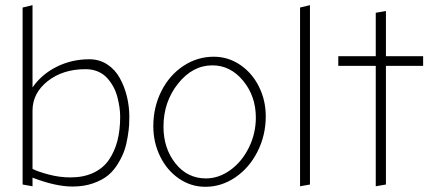

<svg xmlns="http://www.w3.org/2000/svg" viewBox="-20 -718 1661 738"><path d="M323.2 -490.2Q255.4 -490.2 197.5 -461.2Q139.6 -432.1 105 -381.8V-698.2L66.9 -689V-8.8L105 -2V-35.2Q193.4 -1 258.8 -1Q302.7 -1 338.1 -13.4Q373.5 -25.9 395.8 -44.4Q418 -63 434.3 -90.3Q450.7 -117.7 458.5 -140.9Q466.3 -164.1 470.9 -193.1Q475.6 -222.2 476.3 -237.1Q477.1 -252 477.1 -269Q477.1 -309.1 467.8 -347.2Q458.5 -385.3 440.4 -418Q422.4 -450.7 392.1 -470.5Q361.8 -490.2 323.2 -490.2ZM251 -36.1Q209.5 -36.1 168.2 -46.9Q127 -57.6 105 -68.8V-293Q105 -359.9 163.1 -406Q221.2 -452.1 309.1 -452.1Q334.5 -452.1 355.5 -443.4Q376.5 -434.6 390.6 -419.4Q404.8 -404.3 415 -385.7Q425.3 -367.2 430.9 -345.9Q436.5 -324.7 439.2 -305.9Q441.9 -287.1 441.9 -269Q441.9 -217.8 431.2 -176.5Q420.4 -135.3 398.4 -103.3Q376.5 -71.3 338.9 -53.7Q301.3 -36.1 251 -36.1Z M769.5 0Q831.5 0 885 -36.6Q938.5 -73.2 970 -135.7Q1001.5 -198.2 1001.5 -271Q1001.5 -332.5 975.3 -385Q949.2 -437.5 903.1 -468.8Q856.9 -500 801.8 -500Q737.8 -500 684.1 -464.1Q630.4 -428.2 599.9 -366.9Q569.3 -305.7 569.3 -232.9Q569.3 -170.4 595.5 -116.9Q621.6 -63.5 667.7 -31.7Q713.9 0 769.5 0ZM796.4 -466.8Q865.7 -466.8 914.6 -407.5Q963.4 -348.1 963.4 -266.1Q963.4 -204.6 936.5 -150.4Q909.7 -96.2 865.2 -64.2Q820.8 -32.2 771.5 -32.2Q700.2 -32.2 654.3 -90.1Q608.4 -147.9 608.4 -231Q608.4 -326.2 664.3 -396.5Q720.2 -466.8 796.4 -466.8Z M1133.3 -689V-2L1171.4 -8.8V-698.2Z M1606.4 -502H1463.4V-675.8L1424.3 -668.9V-502H1280.3V-464.8H1424.3V-2L1463.4 -8.8V-464.8H1606.4Z"/></svg>

Font: Comic Neue Angular Light
Style: Regular
Weight: 300
Designer: Craig Rozynski
Foundry: Craig Rozynski
Version: Version 2.003